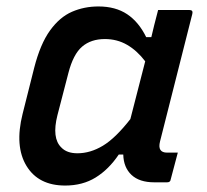

<svg xmlns="http://www.w3.org/2000/svg" viewBox="-20 -565 640 595"><path d="M285 -545Q338 -545 374 -521Q410 -497 433 -450H449Q453 -468 458 -487.5Q463 -507 470 -534H567Q579 -534 576 -522Q551 -423 525 -320.5Q499 -218 476 -127Q467 -92 498 -92H531Q526 -72 520 -50.5Q514 -29 509 -9Q508 0 498 0H458Q412 0 387.5 -23Q363 -46 362 -86H348Q317 -40 276.5 -15Q236 10 182 10Q99 10 62 -51Q25 -112 50 -212L86 -355Q105 -429 135 -470.5Q165 -512 203 -528.5Q241 -545 285 -545ZM170 -108Q187 -90 220 -90Q260 -90 299 -113.5Q338 -137 384 -196Q396 -241 407 -285.5Q418 -330 430 -375Q405 -408 374 -426Q343 -444 305 -444Q262 -444 234.5 -420.5Q207 -397 192 -339L158 -208Q140 -137 170 -108Z"/></svg>

Font: Recursive Mn Lnr St Med
Style: Italic
Weight: 500
Italic angle: -15°
Monospace: yes
Version: Version 1.079;hotconv 1.0.112;makeotfexe 2.5.65598; ttfautoh